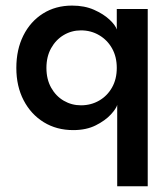

<svg xmlns="http://www.w3.org/2000/svg" viewBox="-20 -442 586 670"><path d="M389 208V-76Q386 -63.5 366.8 -42.5Q347.5 -21.5 314.5 -4.8Q281.5 12 235.5 12Q177.5 12 132.8 -15.5Q88 -43 62.5 -92Q37 -141 37 -205Q37 -269 61.5 -318Q86 -367 130 -394.8Q174 -422.5 231.5 -422.5Q275 -422.5 308.2 -407.8Q341.5 -393 362.2 -373.5Q383 -354 387.5 -339V-410.5H495.5V208ZM262.5 -74.5Q297.5 -74.5 326 -91Q354.5 -107.5 371 -136.8Q387.5 -166 387.5 -205Q387.5 -244 371 -273.2Q354.5 -302.5 326 -319.2Q297.5 -336 262.5 -336Q230 -336 202.5 -319.8Q175 -303.5 158.5 -274Q142 -244.5 142 -205Q142 -165.5 158.5 -136Q175 -106.5 202.5 -90.5Q230 -74.5 262.5 -74.5Z"/></svg>

Font: League Spartan Medium
Style: Regular
Weight: 500
Foundry: The League of Moveable Type
Version: Version 2.002